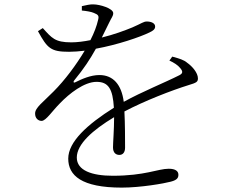

<svg xmlns="http://www.w3.org/2000/svg" viewBox="-20 -805 1040 875"><path d="M295 -569C317 -569 341 -571 366 -574C327 -509 276 -440 224 -388C177 -340 139 -314 140 -287C140 -267 153 -254 170 -254C190 -255 218 -299 253 -334C296 -379 364 -432 420 -432C474 -432 494 -400 499 -314C378 -238 291 -159 291 -82C291 -5 352 50 535 50C621 50 729 31 758 23C790 15 793 3 793 -9C793 -24 781 -36 749 -36C700 -36 641 -4 494 -4C399 -4 330 -28 330 -87C330 -148 402 -212 500 -271C500 -214 495 -155 495 -133C495 -108 509 -99 524 -99C540 -99 550 -111 550 -132C550 -164 550 -241 547 -297C640 -346 762 -393 839 -417C876 -428 882 -432 882 -448C882 -473 856 -503 833 -519C818 -532 798 -538 765 -547L752 -529C772 -520 791 -508 801 -495C815 -479 813 -470 797 -462C732 -429 627 -387 544 -341C534 -419 496 -463 433 -463C393 -463 353 -445 323 -430C316 -426 313 -431 317 -437C363 -493 391 -536 417 -583C516 -601 618 -636 661 -657C678 -665 687 -672 687 -684C687 -700 668 -707 649 -707C634 -707 627 -699 583 -680C549 -666 498 -647 444 -634L477 -701C488 -725 496 -731 496 -745C496 -767 434 -785 406 -785C391 -786 371 -781 353 -777V-757C375 -755 397 -751 408 -746C428 -738 432 -733 427 -714C421 -687 409 -655 392 -622C362 -616 332 -612 305 -612C230 -612 216 -632 175 -677L153 -663C196 -584 212 -569 295 -569Z"/></svg>

Font: Source Han Serif CN Light
Style: Regular
Weight: 300
Designer: Ryoko NISHIZUKA 西塚涼子 (kana & ideographs); Frank Grießhammer (Latin, Greek & Cyrillic); Wenlong ZHANG 张文龙 (bopomofo); San
Foundry: Adobe
Version: Version 2.003;hotconv 1.1.1;makeotfexe 2.6.0